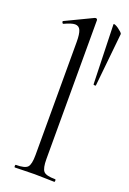

<svg xmlns="http://www.w3.org/2000/svg" viewBox="-142 -777 556 828"><g transform="rotate(20 136.5 -363.5)"><path d="M41 0Q38 0 38 -6Q38 -12 41 -12Q82 -12 94 -25Q106 -38 106 -81V-600Q106 -636 99 -652.5Q92 -669 74 -669Q58 -669 26 -654Q22 -652 19.5 -658Q17 -664 21 -665L144 -724Q146 -725 149 -725Q151 -725 153.5 -723Q156 -721 156 -718V-81Q156 -39 167.5 -25.5Q179 -12 221 -12Q224 -12 224 -6Q224 0 221 0Q204 0 180.5 -1Q157 -2 131 -2Q106 -2 82 -1Q58 0 41 0ZM229 -725Q229 -729 236 -726.5Q243 -724 251.5 -718Q260 -712 266.5 -706Q273 -700 273 -697L248 -452Q248 -450 242.5 -450.5Q237 -451 237 -453Z"/></g></svg>

Font: Cormorant Garamond Light Light
Style: Regular
Weight: 300
Version: Version 4.001